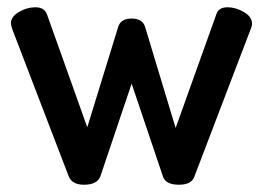

<svg xmlns="http://www.w3.org/2000/svg" viewBox="-20 -498 724 528"><path d="M669 -417 514 -11Q506 10 472 10Q438 10 429 -10L342 -268L256 -13Q247 10 211 10Q178 10 169 -13L14 -417Q10 -429 10 -434Q10 -452 32 -465Q54 -478 77 -478Q102 -478 109 -459L220 -148L305 -424Q312 -447 342 -447Q372 -447 379 -424L463 -146L575 -459Q581 -478 606 -478Q628 -478 650.5 -465Q673 -452 673 -433Q673 -425 669 -417Z"/></svg>

Font: Dosis
Style: SemiBold
Weight: 600
Designer: Edgar Tolentino, Pablo Impallari, Igino Marini
Foundry: Edgar Tolentino, Pablo Impallari, Igino Marini
Version: Version 1.007